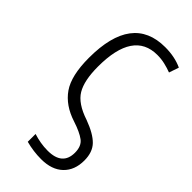

<svg xmlns="http://www.w3.org/2000/svg" viewBox="-238 -599 868 868"><g transform="rotate(45 196.5 -164.5)"><path d="M222 213Q290 213 327.5 177Q365 141 365 79Q365 26 336 -4Q307 -34 242 -58Q163 -84 135.5 -130Q108 -176 108 -265Q108 -492 261 -492Q286 -492 309.5 -486.5Q333 -481 354 -473L370 -520Q323 -542 261 -542Q51 -542 51 -264Q51 -150 90 -94Q129 -38 207 -13Q259 4 284.5 23Q310 42 310 84Q310 165 216 165Q192 165 169 161Q146 157 124 150V200Q173 213 222 213Z"/></g></svg>

Font: Noto Sans UI SemiCondensed Light
Style: Regular
Weight: 300
Width: 4
Designer: Monotype Design Team
Foundry: Monotype Imaging Inc.
Version: Version 1.901